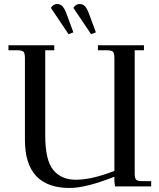

<svg xmlns="http://www.w3.org/2000/svg" viewBox="-20 -927 791 955"><path d="M22 -677V-702H250V-677H205V-253Q205 -130 245 -81.5Q285 -33 357 -33Q437 -33 549 -77V-637Q549 -662 542 -669.5Q535 -677 510 -677H467V-702H696V-677H650V-66Q650 -41 657 -33.5Q664 -26 689 -26H732V0H552L549 -26V-48Q407 8 327 8Q104 8 104 -231V-637Q104 -662 97 -669.5Q90 -677 65 -677ZM233 -888Q246 -907 263 -907Q280 -907 290.5 -896Q301 -885 311 -858L345 -766L321 -757ZM345 -888Q358 -907 375 -907Q392 -907 402.5 -896Q413 -885 423 -858L457 -766L433 -757Z"/></svg>

Font: Dihjauti
Style: Bold
Weight: 700
Designer: T. Christopher White
Version: Version 3.0.0